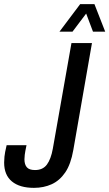

<svg xmlns="http://www.w3.org/2000/svg" viewBox="-41 -895 528 927"><path d="M123 12Q54 12 16.5 -19Q-21 -50 -21 -110Q-21 -121 -19.5 -138.5Q-18 -156 -9 -194H87Q80 -161 78.5 -147.5Q77 -134 77 -126Q77 -101 88.5 -87.5Q100 -74 128 -74Q166 -74 185.5 -100.5Q205 -127 214 -177L304 -687H403L313 -171Q301 -102 274 -62.5Q247 -23 208.5 -5.5Q170 12 123 12ZM246 -742 346 -875H415L467 -742H408L362 -864H401L309 -742Z"/></svg>

Font: Archivo ExtraCondensed Medium
Style: Italic
Weight: 500
Width: 2
Italic angle: -10°
Designer: Hector Gatti
Foundry: Omnibus-Type
Version: Version 2.001